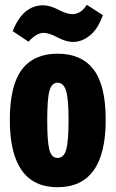

<svg xmlns="http://www.w3.org/2000/svg" viewBox="-20 -771 482 801"><path d="M281 -596Q254 -597 219 -615.5Q184 -634 162 -634Q132 -634 99 -597L33 -641Q75 -749 161 -749Q190 -748 224.5 -730Q259 -712 282 -712Q318 -712 342 -751L409 -708Q389 -650 354.5 -622.5Q320 -595 281 -596ZM220 10Q21 10 21 -271Q21 -414 71 -480.5Q121 -547 220 -547Q320 -547 370.5 -481Q421 -415 421 -271Q421 10 220 10ZM220 -112Q246 -112 256 -146Q266 -180 266 -269Q266 -360 255.5 -393Q245 -426 220 -426Q196 -426 186.5 -393Q177 -360 177 -269Q177 -180 186 -146Q195 -112 220 -112Z"/></svg>

Font: Mona Sans Condensed ExtraBold
Style: Regular
Weight: 800
Width: 3
Designer: Deni Anggara
Foundry: GitHub
Version: Version 1.001;gftools[0.9.33]